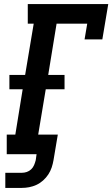

<svg xmlns="http://www.w3.org/2000/svg" viewBox="-20 -755 550 940"><path d="M6 165V91H86Q99 91 111 87Q123 83 132.5 74Q142 65 147 53Q152 41 155 29L159 0H13V-96H55L91 -318H26V-388H103L145 -639H116V-735H510L481 -562H394L407 -639H257L216 -388H296V-318H204L167 -96H263L242 29Q239 47 233 65Q227 83 216.5 99Q206 115 191 128.5Q176 142 158.5 150Q141 158 123 161.5Q105 165 86 165Z"/></svg>

Font: Iosevka Curly Slab Oblique
Style: Bold
Weight: 700
Italic angle: -9°
Monospace: yes
Designer: Belleve Invis
Foundry: Belleve Invis
Version: Version 11.1.0; ttfautohint (v1.8.3)